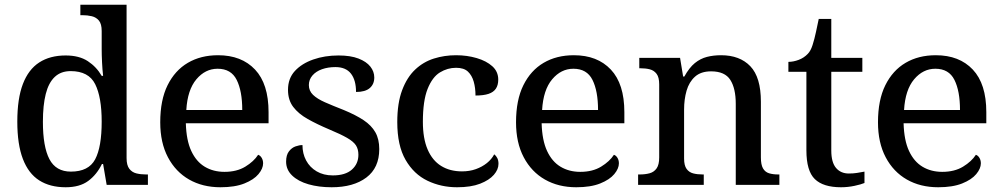

<svg xmlns="http://www.w3.org/2000/svg" viewBox="-20 -780 4213 810"><path d="M257 10Q191 10 145.5 -19Q100 -48 76.5 -109.5Q53 -171 53 -267Q53 -364 76.5 -425.5Q100 -487 145.5 -516.5Q191 -546 257 -546Q314 -546 350.5 -522Q387 -498 409 -460H415Q412 -486 410.5 -517Q409 -548 409 -572V-649Q409 -679 397.5 -693Q386 -707 367.5 -711.5Q349 -716 327 -716H319V-760H514V-113Q514 -83 525.5 -68Q537 -53 555.5 -48.5Q574 -44 596 -44H604V0H430L415 -88H410Q388 -43 352 -16.5Q316 10 257 10ZM279 -56Q354 -56 381.5 -108Q409 -160 409 -267Q409 -370 381.5 -425Q354 -480 278 -480Q237 -480 211 -455.5Q185 -431 173 -383.5Q161 -336 161 -266Q161 -161 188.5 -108.5Q216 -56 279 -56Z M910 10Q835 10 778 -22.5Q721 -55 688.5 -116.5Q656 -178 656 -264Q656 -358 687 -420.5Q718 -483 772.5 -515Q827 -547 900 -547Q999 -547 1056 -486.5Q1113 -426 1113 -307V-260H764Q766 -188 787 -143Q808 -98 844 -76.5Q880 -55 927 -55Q979 -55 1015 -77Q1051 -99 1069 -127Q1078 -124 1084 -114Q1090 -104 1090 -91Q1090 -69 1070.5 -45.5Q1051 -22 1011 -6Q971 10 910 10ZM1002 -316Q1002 -396 978.5 -443Q955 -490 898 -490Q846 -490 808.5 -445.5Q771 -401 766 -316Z M1379 10Q1325 10 1281.5 -2.5Q1238 -15 1212.5 -39.5Q1187 -64 1187 -98Q1187 -126 1199 -141.5Q1211 -157 1227 -162.5Q1243 -168 1256 -168Q1256 -132 1271.5 -103Q1287 -74 1316 -57Q1345 -40 1384 -40Q1437 -40 1464.5 -64.5Q1492 -89 1492 -127Q1492 -151 1481.5 -167Q1471 -183 1444 -198.5Q1417 -214 1369 -234Q1317 -256 1278 -278Q1239 -300 1217 -329Q1195 -358 1195 -401Q1195 -449 1224 -480.5Q1253 -512 1301.5 -529Q1350 -546 1408 -546Q1459 -546 1492.5 -533Q1526 -520 1542.5 -499Q1559 -478 1559 -453Q1559 -425 1540 -408.5Q1521 -392 1482 -392Q1482 -442 1460.5 -469.5Q1439 -497 1395 -497Q1364 -497 1338.5 -488Q1313 -479 1298 -461.5Q1283 -444 1283 -421Q1283 -397 1300.5 -380Q1318 -363 1351 -348.5Q1384 -334 1430 -316Q1481 -295 1514 -273Q1547 -251 1563.5 -222Q1580 -193 1580 -151Q1580 -72 1525.5 -31Q1471 10 1379 10Z M1908 10Q1841 10 1783.5 -17.5Q1726 -45 1691 -105.5Q1656 -166 1656 -265Q1656 -345 1676.5 -399.5Q1697 -454 1731.5 -486.5Q1766 -519 1810.5 -533Q1855 -547 1904 -547Q1950 -547 1991 -535Q2032 -523 2057 -500.5Q2082 -478 2082 -444Q2082 -421 2072 -406Q2062 -391 2041 -384Q2020 -377 1986 -377Q1986 -409 1978.5 -435.5Q1971 -462 1954 -478Q1937 -494 1904 -494Q1868 -494 1836 -474.5Q1804 -455 1784 -405Q1764 -355 1764 -266Q1764 -196 1784 -149.5Q1804 -103 1841 -80Q1878 -57 1929 -57Q1961 -57 1987.5 -66.5Q2014 -76 2034 -92Q2054 -108 2065 -129Q2073 -123 2078 -113Q2083 -103 2083 -89Q2083 -65 2063.5 -42.5Q2044 -20 2005.5 -5Q1967 10 1908 10Z M2411 10Q2336 10 2279 -22.5Q2222 -55 2189.5 -116.5Q2157 -178 2157 -264Q2157 -358 2188 -420.5Q2219 -483 2273.5 -515Q2328 -547 2401 -547Q2500 -547 2557 -486.5Q2614 -426 2614 -307V-260H2265Q2267 -188 2288 -143Q2309 -98 2345 -76.5Q2381 -55 2428 -55Q2480 -55 2516 -77Q2552 -99 2570 -127Q2579 -124 2585 -114Q2591 -104 2591 -91Q2591 -69 2571.5 -45.5Q2552 -22 2512 -6Q2472 10 2411 10ZM2503 -316Q2503 -396 2479.5 -443Q2456 -490 2399 -490Q2347 -490 2309.5 -445.5Q2272 -401 2267 -316Z M2672 0V-44H2679Q2702 -44 2720.5 -49Q2739 -54 2750 -69.5Q2761 -85 2761 -116V-424Q2761 -454 2750 -468.5Q2739 -483 2721.5 -487.5Q2704 -492 2682 -492H2677V-536H2849L2862 -457H2867Q2888 -495 2911.5 -514Q2935 -533 2962.5 -540Q2990 -547 3022 -547Q3101 -547 3145.5 -500.5Q3190 -454 3190 -351V-116Q3190 -85 3199 -69.5Q3208 -54 3224.5 -49Q3241 -44 3263 -44H3268V0H3084V-342Q3084 -407 3061 -443Q3038 -479 2980 -479Q2937 -479 2912 -456.5Q2887 -434 2876.5 -397.5Q2866 -361 2866 -318V-111Q2866 -82 2876.5 -67.5Q2887 -53 2904.5 -48.5Q2922 -44 2944 -44H2949V0Z M3528 10Q3453 10 3417.5 -24.5Q3382 -59 3382 -146V-477H3306V-519Q3327 -519 3349.5 -527.5Q3372 -536 3388 -553Q3400 -565 3408 -590Q3416 -615 3422.5 -645.5Q3429 -676 3434 -700H3487V-536H3618V-477H3487V-145Q3487 -95 3507 -71.5Q3527 -48 3561 -48Q3580 -48 3595.5 -50.5Q3611 -53 3627 -56V-8Q3613 -2 3585 4Q3557 10 3528 10Z M3938 10Q3863 10 3806 -22.5Q3749 -55 3716.5 -116.5Q3684 -178 3684 -264Q3684 -358 3715 -420.5Q3746 -483 3800.5 -515Q3855 -547 3928 -547Q4027 -547 4084 -486.5Q4141 -426 4141 -307V-260H3792Q3794 -188 3815 -143Q3836 -98 3872 -76.5Q3908 -55 3955 -55Q4007 -55 4043 -77Q4079 -99 4097 -127Q4106 -124 4112 -114Q4118 -104 4118 -91Q4118 -69 4098.5 -45.5Q4079 -22 4039 -6Q3999 10 3938 10ZM4030 -316Q4030 -396 4006.5 -443Q3983 -490 3926 -490Q3874 -490 3836.5 -445.5Q3799 -401 3794 -316Z"/></svg>

Font: ET Text
Style: Regular
Weight: 470
Designer: Monotype Design Team
Foundry: Monotype Imaging Inc.
Version: Version 2.009